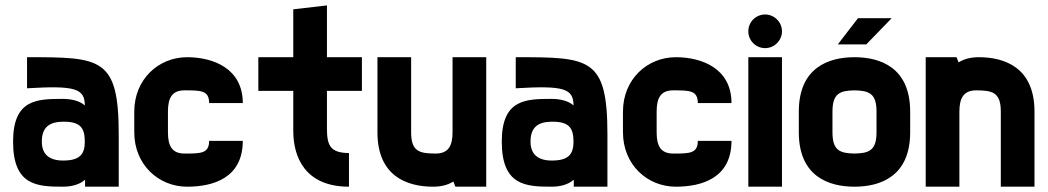

<svg xmlns="http://www.w3.org/2000/svg" viewBox="-20 -704 3950 724"><path d="M217.8 0C244.1 0 278.3 -5.9 300.8 -26.4V0H427.7V-197.3C427.7 -487.8 360.4 -488.3 82 -488.3V-371.1C261.7 -381.8 299.8 -371.1 299.8 -306.2C280.3 -325.2 244.1 -331.1 217.8 -331.1C120.1 -331.1 29.3 -330.1 29.3 -169.9C29.3 -3.9 120.1 0 217.8 0ZM217.8 -98.6C166.5 -98.6 137.7 -121.6 137.7 -169.9C137.7 -224.6 166.5 -244.6 217.8 -245.1C280.3 -245.6 299.8 -224.6 299.8 -169.9C299.8 -121.6 280.3 -98.6 217.8 -98.6Z M675.8 -125C628.9 -125 613.3 -153.3 613.3 -205.1V-283.2C613.3 -335 628.9 -363.3 675.8 -363.3C737.3 -363.3 768.6 -363.3 768.6 -315.4H895.5C895.5 -446.3 783.2 -488.3 685.5 -488.3C578.1 -488.3 486.3 -405.3 486.3 -283.2V-205.1C486.3 -83 578.1 0 685.5 0C783.2 0 895.5 -32.2 895.5 -172.9H768.6C768.6 -125 737.3 -125 675.8 -125Z M1344.7 -488.3H1212.9V-683.6L1085.9 -668.9V-488.3H954.1V-361.3H1085.9V-210C1085.9 -112.3 1129.9 0 1295.9 0V-127C1223.6 -127 1212.9 -158.2 1212.9 -219.7V-361.3H1344.7Z M1686.5 -205.1C1686.5 -153.3 1669.9 -125 1623 -125C1561.5 -125 1530.3 -132.8 1530.3 -205.1V-488.3H1403.3V-205.1C1403.3 -39.1 1515.6 0 1613.3 0C1644 0 1669.4 -6.8 1689.5 -19.5L1697.3 0H1813.5V-488.3H1686.5Z M2060.5 0C2086.9 0 2121.1 -5.9 2143.6 -26.4V0H2270.5V-197.3C2270.5 -487.8 2203.1 -488.3 1924.8 -488.3V-371.1C2104.5 -381.8 2142.6 -371.1 2142.6 -306.2C2123 -325.2 2086.9 -331.1 2060.5 -331.1C1962.9 -331.1 1872.1 -330.1 1872.1 -169.9C1872.1 -3.9 1962.9 0 2060.5 0ZM2060.5 -98.6C2009.3 -98.6 1980.5 -121.6 1980.5 -169.9C1980.5 -224.6 2009.3 -244.6 2060.5 -245.1C2123 -245.6 2142.6 -224.6 2142.6 -169.9C2142.6 -121.6 2123 -98.6 2060.5 -98.6Z M2518.6 -125C2471.7 -125 2456.1 -153.3 2456.1 -205.1V-283.2C2456.1 -335 2471.7 -363.3 2518.6 -363.3C2580.1 -363.3 2611.3 -363.3 2611.3 -315.4H2738.3C2738.3 -446.3 2626 -488.3 2528.3 -488.3C2420.9 -488.3 2329.1 -405.3 2329.1 -283.2V-205.1C2329.1 -83 2420.9 0 2528.3 0C2626 0 2738.3 -32.2 2738.3 -172.9H2611.3C2611.3 -125 2580.1 -125 2518.6 -125Z M2865.2 -522.5C2899.4 -522.5 2928.7 -550.8 2928.7 -585.9C2928.7 -621.1 2899.4 -649.4 2865.2 -649.4C2830.1 -649.4 2801.8 -621.1 2801.8 -585.9C2801.8 -550.8 2830.1 -522.5 2865.2 -522.5ZM2801.8 0H2928.7V-488.3H2801.8Z M3215.3 -635.3 3139.2 -536.6H3246.6L3342.3 -635.3ZM3202.1 -488.3C3104.5 -488.3 2992.2 -449.2 2992.2 -283.2V-205.1C2992.2 -39.1 3104.5 0 3202.1 0C3299.8 0 3412.1 -39.1 3412.1 -205.1V-283.2C3412.1 -449.2 3299.8 -488.3 3202.1 -488.3ZM3285.2 -205.1C3285.2 -136.7 3257.3 -126 3202.1 -125C3147 -126 3119.1 -136.7 3119.1 -205.1V-283.2C3119.1 -351.6 3147 -362.3 3202.1 -363.3C3257.3 -362.3 3285.2 -351.6 3285.2 -283.2Z M3670.9 -488.3C3640.1 -488.3 3614.7 -481.4 3594.7 -468.8L3586.9 -488.3H3470.7V0H3597.7V-283.2C3597.7 -335 3614.3 -363.3 3661.1 -363.3C3722.7 -363.3 3753.9 -355.5 3753.9 -283.2V0H3880.9V-283.2C3880.9 -449.2 3768.6 -488.3 3670.9 -488.3Z"/></svg>

Font: Saman Dere
Style: Regular
Weight: 400
Designer: Tuna Ça_lar Gümü_
Foundry: Tuna Ça_lar Gümü_
Version: Version 1.001;hotconv 1.0.109;makeotfexe 2.5.65596